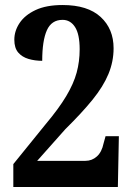

<svg xmlns="http://www.w3.org/2000/svg" viewBox="-20 -744 529 764"><path d="M33 0V-91L161 -249Q214 -312 243.5 -361.5Q273 -411 285 -455Q297 -499 297 -548Q297 -608 278.5 -636.5Q260 -665 229 -665Q185 -665 166.5 -623.5Q148 -582 148 -502Q119 -502 93.5 -509.5Q68 -517 52.5 -535Q37 -553 37 -586Q37 -621 58 -652.5Q79 -684 121.5 -704Q164 -724 229 -724Q329 -724 380.5 -676.5Q432 -629 432 -552Q432 -499 411.5 -449.5Q391 -400 348.5 -347.5Q306 -295 240 -230L128 -104H320Q346 -104 365.5 -121.5Q385 -139 392 -173L400 -202H453L449 0Z"/></svg>

Font: Noto Serif Hebrew Condensed
Style: Bold
Weight: 700
Width: 3
Designer: Monotype Design Team
Foundry: Monotype Imaging Inc.
Version: Version 2.004; ttfautohint (v1.8.4.7-5d5b)